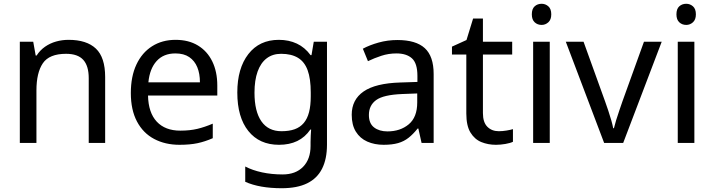

<svg xmlns="http://www.w3.org/2000/svg" viewBox="-20 -757 3783 1017"><path d="M343 -546Q439 -546 488 -499.5Q537 -453 537 -349V0H450V-343Q450 -408 421 -440Q392 -472 330 -472Q241 -472 207 -422Q173 -372 173 -278V0H85V-536H156L169 -463H174Q192 -491 218.5 -509.5Q245 -528 277 -537Q309 -546 343 -546Z M910 -546Q979 -546 1028.5 -516Q1078 -486 1104.5 -431.5Q1131 -377 1131 -304V-251H764Q766 -160 810.5 -112.5Q855 -65 935 -65Q986 -65 1025.5 -74.5Q1065 -84 1107 -102V-25Q1066 -7 1026 1.5Q986 10 931 10Q855 10 796.5 -21Q738 -52 705.5 -113.5Q673 -175 673 -264Q673 -352 702.5 -415Q732 -478 785.5 -512Q839 -546 910 -546ZM909 -474Q846 -474 809.5 -433.5Q773 -393 766 -321H1039Q1039 -367 1025 -401Q1011 -435 982.5 -454.5Q954 -474 909 -474Z M1457 -546Q1510 -546 1552.5 -526Q1595 -506 1625 -465H1630L1642 -536H1712V9Q1712 85 1686 136.5Q1660 188 1607 214Q1554 240 1472 240Q1414 240 1365.5 231.5Q1317 223 1279 206V125Q1317 145 1368 156Q1419 167 1477 167Q1546 167 1585.5 126.5Q1625 86 1625 16V-5Q1625 -17 1626 -39.5Q1627 -62 1628 -71H1624Q1596 -30 1554.5 -10Q1513 10 1458 10Q1354 10 1295.5 -63Q1237 -136 1237 -267Q1237 -395 1295.5 -470.5Q1354 -546 1457 -546ZM1469 -472Q1424 -472 1392.5 -448Q1361 -424 1344.5 -378Q1328 -332 1328 -266Q1328 -167 1364.5 -114.5Q1401 -62 1471 -62Q1512 -62 1541 -72.5Q1570 -83 1589 -105.5Q1608 -128 1617 -163Q1626 -198 1626 -246V-267Q1626 -340 1609.5 -385Q1593 -430 1558 -451Q1523 -472 1469 -472Z M2085 -545Q2183 -545 2230 -502Q2277 -459 2277 -365V0H2213L2196 -76H2192Q2169 -47 2144.5 -27.5Q2120 -8 2088.5 1Q2057 10 2012 10Q1964 10 1925.5 -7Q1887 -24 1865 -59.5Q1843 -95 1843 -149Q1843 -229 1906 -272.5Q1969 -316 2100 -320L2191 -323V-355Q2191 -422 2162 -448Q2133 -474 2080 -474Q2038 -474 2000 -461.5Q1962 -449 1929 -433L1902 -499Q1937 -518 1985 -531.5Q2033 -545 2085 -545ZM2111 -259Q2011 -255 1972.5 -227Q1934 -199 1934 -148Q1934 -103 1961.5 -82Q1989 -61 2032 -61Q2100 -61 2145 -98.5Q2190 -136 2190 -214V-262Z M2622 -62Q2642 -62 2663 -65.5Q2684 -69 2697 -73V-6Q2683 1 2657 5.5Q2631 10 2607 10Q2565 10 2529.5 -4.5Q2494 -19 2472 -55Q2450 -91 2450 -156V-468H2374V-510L2451 -545L2486 -659H2538V-536H2693V-468H2538V-158Q2538 -109 2561.5 -85.5Q2585 -62 2622 -62Z M2892 -536V0H2804V-536ZM2849 -737Q2869 -737 2884.5 -723.5Q2900 -710 2900 -681Q2900 -653 2884.5 -639Q2869 -625 2849 -625Q2827 -625 2812 -639Q2797 -653 2797 -681Q2797 -710 2812 -723.5Q2827 -737 2849 -737Z M3180 0 2977 -536H3071L3185 -220Q3193 -198 3202 -171Q3211 -144 3218 -119.5Q3225 -95 3228 -78H3232Q3236 -95 3243.5 -120Q3251 -145 3260.5 -172Q3270 -199 3277 -220L3391 -536H3485L3281 0Z M3658 -536V0H3570V-536ZM3615 -737Q3635 -737 3650.5 -723.5Q3666 -710 3666 -681Q3666 -653 3650.5 -639Q3635 -625 3615 -625Q3593 -625 3578 -639Q3563 -653 3563 -681Q3563 -710 3578 -723.5Q3593 -737 3615 -737Z"/></svg>

Font: Noto Sans Malayalam
Style: Regular
Weight: 400
Designer: Jelle Bosma - Monotype Design Team
Foundry: Monotype Imaging Inc.
Version: Version 2.103